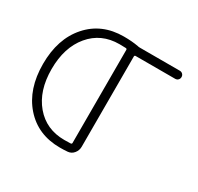

<svg xmlns="http://www.w3.org/2000/svg" viewBox="-159 -951 1159 1126"><g transform="rotate(30 420.5 -388.0)"><path d="M417 -64.5Q424.8 -65.4 424.8 -72.3V-703.1Q424.8 -710 417 -710.9Q397.5 -711.9 374 -711.9Q251 -711.9 176.3 -622.6Q101.6 -533.2 101.6 -386.7Q101.6 -240.2 176.3 -151.9Q251 -63.5 374 -63.5Q397.5 -63.5 417 -64.5ZM482.4 -80.1Q482.4 -54.7 466.3 -35.2Q450.2 -15.6 425.3 -13.7Q400.4 -11.7 374 -11.7Q224.6 -11.7 133.8 -114.7Q43 -217.8 43 -387.7Q43 -557.6 133.8 -660.6Q224.6 -763.7 374 -763.7Q428.7 -763.7 471.7 -755.9Q478.5 -753.9 486.3 -753.9H757.8Q769.5 -753.9 777.3 -746.1Q785.2 -738.3 785.2 -726.6Q785.2 -714.8 777.3 -707Q769.5 -699.2 757.8 -699.2H490.2Q482.4 -699.2 482.4 -691.4Z"/></g></svg>

Font: Gen Jyuu Gothic Light
Style: Regular
Weight: 200
Designer: [Source Han Sans]
Ryoko NISHIZUKA  (kana & ideographs); Paul D. Hunt (Latin, Greek & Cyrillic); Wenlong ZHANG  (bopomofo
Version: Version 1.002.20150607